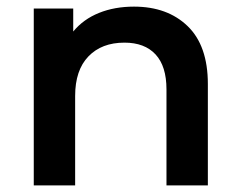

<svg xmlns="http://www.w3.org/2000/svg" viewBox="-20 -560 725 580"><path d="M82 0V-534.2H201.2V-464.8Q231.9 -502 279.1 -521Q326.2 -540 384.8 -540Q485.8 -540 546.9 -481Q607.9 -421.9 607.9 -306.2V0H482.9V-290Q482.9 -359.9 450 -395.5Q417 -431.2 356 -431.2Q287.1 -431.2 247.1 -389.6Q207 -348.1 207 -270V0Z"/></svg>

Font: Montserrat SemiBold
Style: Regular
Weight: 600
Designer: Julieta Ulanovsky
Foundry: Julieta Ulanovsky
Version: Version 7.200